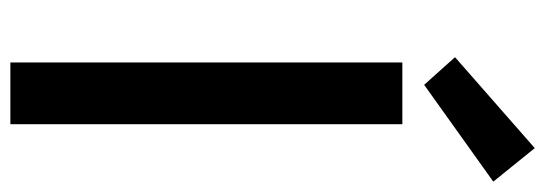

<svg xmlns="http://www.w3.org/2000/svg" viewBox="-352 -674 1026 361"><g transform="rotate(90 160.5 -493.0)"><path d="M97 0H213V-737H97ZM139 -778 321 -908 258 -986 87 -836Z"/></g></svg>

Font: Noto Sans CJK TC Medium
Style: Regular
Weight: 500
Designer: Ryoko NISHIZUKA 西塚涼子 (kana, bopomofo & ideographs); Paul D. Hunt (Latin, Greek & Cyrillic); Sandoll Communications 산돌커뮤니
Foundry: Adobe
Version: Version 2.004;hotconv 1.0.118;makeotfexe 2.5.65603